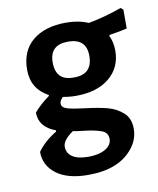

<svg xmlns="http://www.w3.org/2000/svg" viewBox="-62 -396 481 583"><g transform="rotate(-10 178.0 -105.0)"><path d="M301.9 -271 300 -268.2Q310.3 -247.7 310.3 -221.5Q310.3 -169.2 272.4 -137.9Q234.6 -106.5 169.2 -106.5Q149.5 -106.5 129 -110.3Q118.7 -100 118.7 -91.6Q118.7 -79.4 135 -74.3Q151.4 -69.2 190.7 -64.5Q229.9 -59.8 257 -52.8Q284.1 -45.8 304.2 -28Q324.3 -10.3 324.3 22Q324.3 54.2 303.7 80.4Q260.7 136.4 164.5 136.4Q100.9 136.4 66.4 110.3Q31.8 84.1 31.8 42.1Q53.3 12.1 90.7 -10.3V-14Q40.2 -32.7 40.2 -77.6Q58.9 -100 87.9 -120.6V-123.4Q36.4 -151.4 36.4 -209.8Q36.4 -268.2 74.3 -299.5Q112.1 -330.8 177.6 -330.8Q215.9 -330.8 245.8 -317.8Q296.3 -327.1 348.6 -345.8L356.1 -339.3V-281.3Q337.4 -276.6 301.9 -271ZM229.9 -219.6Q229.9 -272.9 173.4 -272.9Q116.8 -272.9 116.8 -218.7Q116.8 -161.7 172 -162.6Q229.9 -161.7 229.9 -219.6ZM141.1 -2.8Q108.4 19.6 108.4 39.7Q108.4 59.8 125.2 71Q142.1 82.2 174.3 82.2Q206.5 82.2 226.6 70.6Q246.7 58.9 246.7 39.3Q246.7 19.6 226.2 12.6Q205.6 5.6 176.2 2.3Q146.7 -0.9 141.1 -2.8Z"/></g></svg>

Font: Gurajada
Style: Regular
Weight: 400
Designer: Purushoth Kumar Guthula
Foundry: SiliconAndhra, USA.
Version: Version 1.0.3; ttfautohint (v1.2.42-39fb)